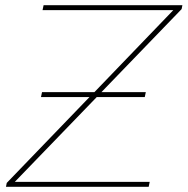

<svg xmlns="http://www.w3.org/2000/svg" viewBox="-20 -720 723 740"><path d="M680 -685 371 -365H542L538 -346H353L37 -19H557L553 0H3L6 -15L325 -346H138L142 -365H344L648 -681H144L148 -700H683Z"/></svg>

Font: Montserrat Alternates Thin
Style: Italic
Weight: 250
Italic angle: -11.3°
Designer: Julieta Ulanovsky
Foundry: Julieta Ulanovsky
Version: Version 7.200